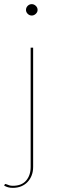

<svg xmlns="http://www.w3.org/2000/svg" viewBox="-50 -720 278 927"><path d="M110 -490V86Q110 108 103 126.5Q96 145 83.2 158.5Q70.5 172 52.5 179.5Q34.5 187 12 187Q-1.5 187 -11.2 184.2Q-21 181.5 -30 176L-28 172Q-26 168 -23.5 168.2Q-21 168.5 -16.5 170.5Q-12 172.5 -5 174.8Q2 177 12 177Q54.5 177 76.2 151.8Q98 126.5 98 86V-490ZM131.5 -672Q131.5 -661.5 122.8 -653.2Q114 -645 103.5 -645Q92 -645 83.8 -653.2Q75.5 -661.5 75.5 -672Q75.5 -683.5 83.8 -691.8Q92 -700 103.5 -700Q114 -700 122.8 -691.8Q131.5 -683.5 131.5 -672Z"/></svg>

Font: Lato Hairline
Style: Regular
Weight: 100
Designer: Lukasz Dziedzic
Foundry: tyPoland Lukasz Dziedzic
Version: Version 2.007; 2014-02-27